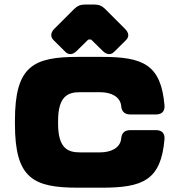

<svg xmlns="http://www.w3.org/2000/svg" viewBox="-20 -829 804 860"><path d="M330.1 11.7H435.5C619.1 11.7 701.2 -21 716.8 -205.6C718.8 -231.4 705.1 -246.1 679.2 -246.1H563.5C539.1 -246.1 525.4 -234.4 522.9 -209C519 -165.5 476.1 -146.5 428.2 -146.5H337.4C283.2 -146.5 240.2 -165.5 240.2 -274.9V-287.6C240.2 -397 283.2 -416 337.4 -416H428.2C476.1 -416 519 -397 522.9 -353.5C525.4 -328.1 539.1 -316.4 563.5 -316.4H679.2C705.1 -316.4 718.8 -331.1 716.8 -356.9C701.2 -541.5 619.1 -574.2 435.5 -574.2H330.1C128.9 -574.2 46.9 -533.2 46.9 -289.1V-273.4C46.9 -29.3 128.9 11.7 330.1 11.7ZM323.2 -600.6 375.5 -651.9H388.2L440.4 -600.6C457.5 -583.5 476.6 -582 491.2 -596.7L544.4 -649.4C559.1 -664.1 558.1 -681.6 540 -699.7L451.7 -788.1C437.5 -802.2 423.8 -808.6 403.8 -808.6H359.4C339.8 -808.6 325.7 -802.2 311.5 -788.1L223.6 -700.2C205.6 -682.1 205.6 -663.6 219.7 -649.4L272.9 -596.7C288.1 -581.1 307.1 -584.5 323.2 -600.6Z"/></svg>

Font: Gyrotrope Black
Style: Regular
Weight: 900
Designer: David Moles
Version: Version 1.003;Glyphs 3.3.1 (3343)